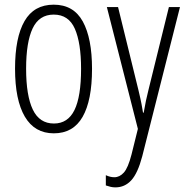

<svg xmlns="http://www.w3.org/2000/svg" viewBox="-20 -561 790 822"><path d="M374 -266.1Q374 -131.3 333.7 -60.8Q293.5 9.8 210.4 9.8Q128.4 9.8 86.4 -61.5Q44.4 -132.8 44.4 -267.1Q44.4 -400.4 85 -470.7Q125.5 -541 210 -541Q294.9 -541 334.5 -469Q374 -397 374 -266.1ZM91.8 -267.1Q91.8 -151.9 120.4 -92Q148.9 -32.2 210.9 -32.2Q270.5 -32.2 298.8 -89.8Q327.1 -147.5 327.1 -266.6Q327.1 -377 300.5 -437.7Q273.9 -498.5 210 -498.5Q147.5 -498.5 119.6 -439.2Q91.8 -379.9 91.8 -267.1ZM437.5 -530.8H485.4L572.8 -174.8Q582.5 -134.3 585.9 -115.5Q589.4 -96.7 592.3 -78.6H595.2Q600.1 -107.9 605 -130.6Q609.9 -153.3 615.7 -176.3L703.1 -530.8H750.5L588.9 108.4Q569.8 180.7 542 210.9Q514.2 241.2 474.1 241.2Q463.4 241.2 453.9 239Q444.3 236.8 433.1 232.9V189Q451.7 197.8 469.7 197.8Q492.2 197.8 510.3 177.7Q528.3 157.7 543 100.6L570.3 -9.3Z"/></svg>

Font: Open Sans Condensed Light
Style: Regular
Weight: 300
Width: 3
Designer: Monotype Design Team
Foundry: Monotype Imaging Inc.
Version: Version 3.003; ttfautohint (v1.8.4)